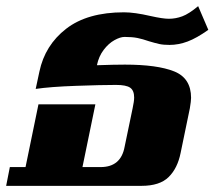

<svg xmlns="http://www.w3.org/2000/svg" viewBox="-40 -604 697 624"><path d="M-8 -61H43L85 -265H270L228 -61H287Q353 -61 365 -127L391 -252Q396 -275 396 -287Q396 -310 383 -319Q370 -328 337 -328Q290 -328 206.5 -325Q123 -322 76 -315L88 -371Q106 -457 175 -510.5Q244 -564 363 -564Q397 -564 449 -552Q489 -543 509 -543Q531 -543 552.5 -551Q574 -559 604 -584L637 -507Q599 -480 569.5 -469Q540 -458 511 -458Q491 -458 477.5 -461Q464 -464 444 -470Q424 -477 407 -480.5Q390 -484 365 -484Q351 -484 332 -473.5Q313 -463 297 -442Q281 -421 275 -392Q331 -394 366 -394Q471 -394 526 -372Q581 -350 581 -286Q581 -276 577 -252L547 -107Q537 -57 508 -28.5Q479 0 420 0H-20Z"/></svg>

Font: Trirong Black
Style: Italic
Weight: 900
Italic angle: -12°
Designer: Katatrad Team
Foundry: CadsonDemak
Version: Version 1.001